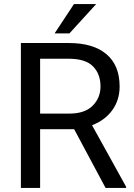

<svg xmlns="http://www.w3.org/2000/svg" viewBox="-20 -922 656 942"><path d="M498 0 343.8 -288.1H176.8V0H82.5V-710.9H317.9Q437.5 -710.9 502.2 -656.2Q566.9 -601.6 566.9 -497.6Q566.9 -431.2 531 -381.6Q495.1 -332 431.6 -307.6L598.6 -5.9V0ZM317.9 -633.8H176.8V-364.7H320.8Q396.5 -364.7 434.8 -403.6Q473.1 -442.4 473.1 -497.6Q473.1 -559.1 436.3 -596.4Q399.4 -633.8 317.9 -633.8ZM248 -758.3 342.8 -901.9H451.7L320.8 -758.3Z"/></svg>

Font: Vazirmatn UI FD
Style: Regular
Weight: 400
Designer: Saber Rastikerdar
Foundry: Saber Rastikerdar
Version: Version 33.003